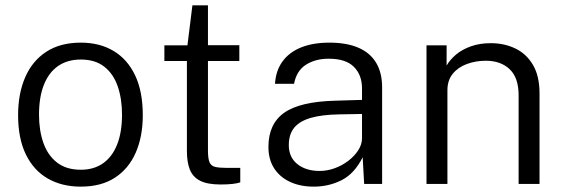

<svg xmlns="http://www.w3.org/2000/svg" viewBox="-20 -686 2103 716"><path d="M281 10Q211 10 158.2 -20.2Q105.5 -50.5 76.5 -110Q47.5 -169.5 47.5 -256.5Q47.5 -337.5 74.2 -398.5Q101 -459.5 153 -493.2Q205 -527 281.5 -527Q351.5 -527 403.2 -496.2Q455 -465.5 483.8 -405.2Q512.5 -345 512.5 -256.5Q512.5 -177.5 486.5 -117.5Q460.5 -57.5 409.2 -23.8Q358 10 281 10ZM281.5 -53Q330 -53 364.2 -77Q398.5 -101 416.8 -147Q435 -193 435 -258.5Q435 -317.5 419 -364Q403 -410.5 369 -437.2Q335 -464 281.5 -464Q232 -464 197.2 -440.2Q162.5 -416.5 144 -370.5Q125.5 -324.5 125.5 -258.5Q125.5 -199.5 141.8 -153.2Q158 -107 192.5 -80Q227 -53 281.5 -53Z M872.5 -458.5H755.5V-125Q755.5 -95 761.2 -81.2Q767 -67.5 781.8 -63.8Q796.5 -60 823 -60H876V-6Q866.5 -2.5 847.8 -0.2Q829 2 803 2Q753.5 2 726.2 -12Q699 -26 688 -53.5Q677 -81 677 -122.5V-458.5H593V-517H679L697.5 -666H755.5V-517.5H872.5Z M1150 10Q1099.5 10 1061.5 -7.8Q1023.5 -25.5 1002.2 -58.5Q981 -91.5 981 -138Q981 -224 1039.8 -265.5Q1098.5 -307 1230 -310.5L1330 -313.5V-356.5Q1330 -407 1299.2 -437.2Q1268.5 -467.5 1204.5 -467Q1156.5 -467 1121.2 -444.8Q1086 -422.5 1076.5 -373.5H1005.5Q1008.5 -422 1033 -456.2Q1057.5 -490.5 1102 -508.8Q1146.5 -527 1208.5 -527Q1272.5 -527 1316.2 -508.2Q1360 -489.5 1382.5 -452.2Q1405 -415 1405 -360V0H1338L1332.5 -99.5Q1301.5 -38 1253.8 -14Q1206 10 1150 10ZM1172 -48.5Q1200 -48.5 1227.8 -58.5Q1255.5 -68.5 1278.5 -86Q1301.5 -103.5 1315.5 -125Q1329.5 -146.5 1330 -169V-261L1246.5 -259.5Q1181 -258.5 1139.2 -246.5Q1097.5 -234.5 1077.2 -209.8Q1057 -185 1057 -145Q1057 -99.5 1089 -74Q1121 -48.5 1172 -48.5Z M1570.5 0V-517H1645.5V-441.5Q1658.5 -464 1681.2 -483Q1704 -502 1736.8 -513.5Q1769.5 -525 1810.5 -525Q1860.5 -525 1901.8 -505.2Q1943 -485.5 1967.5 -444Q1992 -402.5 1992 -337.5V0H1914V-330.5Q1914 -396.5 1880.5 -428Q1847 -459.5 1792 -459.5Q1754.5 -459.5 1721.5 -447.5Q1688.5 -435.5 1668.5 -411Q1648.5 -386.5 1648.5 -349.5V0Z"/></svg>

Font: Public Sans Light
Style: Regular
Weight: 300
Designer: The Public Sans Project Authors: Dan O. Williams and USWDS (Libre Franklin designed by Pablo Impallari and Rodrigo Fuenz
Version: Version 1.007